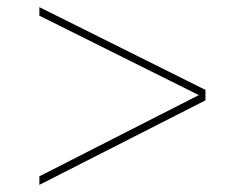

<svg xmlns="http://www.w3.org/2000/svg" viewBox="-20 -518 647 538"><path d="M90.3 0V-23.9L537.1 -251.5L90.3 -474.1V-498L555.7 -266.1V-236.8Z"/></svg>

Font: Kumbh Sans Thin
Style: Regular
Weight: 250
Version: Version 1.004